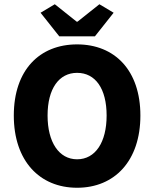

<svg xmlns="http://www.w3.org/2000/svg" viewBox="-20 -872 727 904"><path d="M343 12C520 12 641 -115 641 -328C641 -541 520 -663 343 -663C166 -663 45 -542 45 -328C45 -115 166 12 343 12ZM343 -122C258 -122 204 -202 204 -328C204 -455 258 -529 343 -529C429 -529 482 -455 482 -328C482 -202 429 -122 343 -122ZM259 -701H427L515 -812L448 -852L345 -770H341L238 -852L171 -812Z"/></svg>

Font: Source Sans Pro
Style: Bold
Weight: 700
Designer: Paul D. Hunt
Foundry: Adobe Systems Incorporated
Version: Version 3.006;hotconv 1.0.111;makeotfexe 2.5.65597